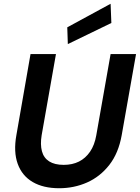

<svg xmlns="http://www.w3.org/2000/svg" viewBox="-20 -987 742 1019"><path d="M294 12Q210 12 153.5 -21Q97 -54 74 -117.5Q51 -181 67 -270L142 -700H277L201 -269Q193 -220 202.5 -184.5Q212 -149 241 -130.5Q270 -112 318 -112Q364 -112 399 -129.5Q434 -147 458 -182Q482 -217 491 -269L567 -700H702L626 -270Q609 -174 560 -111.5Q511 -49 442 -18.5Q373 12 294 12ZM340 -753 337 -842 567 -967 571 -865Z"/></svg>

Font: DM Sans
Style: Bold Italic
Weight: 700
Italic angle: -10°
Designer: Colophon Foundry, Jonny Pinhorn
Foundry: Colophon Foundry
Version: Version 4.004;gftools[0.9.30]